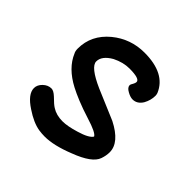

<svg xmlns="http://www.w3.org/2000/svg" viewBox="-123 -530 632 632"><g transform="rotate(45 193.0 -214.0)"><path d="M168 0Q161 0 154.5 -0.5Q148 -1 141 -2Q110 -7 73 -32Q30 -60 30 -88Q30 -103 43 -115.5Q56 -128 72 -128Q82 -128 96 -115Q106 -105 113 -99Q120 -93 125 -90Q145 -77 174 -77Q197 -77 233 -88Q274 -100 283 -115Q278 -127 226 -143Q191 -154 165.5 -164.5Q140 -175 123 -184Q64 -215 44 -263Q40 -270 40 -282Q40 -345 92 -388Q141 -428 205 -428Q302 -428 329 -364Q331 -358 331 -353Q331 -332 320 -312Q307 -291 286 -291Q275 -291 261 -299Q246 -307 246 -318Q246 -321 251 -329Q255 -336 255 -341Q255 -356 207 -356Q178 -356 148 -341Q113 -321 113 -295Q113 -270 183 -239L289 -194Q356 -160 356 -115Q356 -99 350 -82Q339 -50 270 -24Q210 0 168 0Z"/></g></svg>

Font: Dongol
Style: Regular
Weight: 400
Designer: Abdo Mohamed and Ibrahim Hamdi
Foundry: Protype Foundry
Version: Version 1.000;hotconv 1.0.109;makeotfexe 2.5.65596